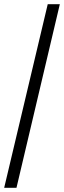

<svg xmlns="http://www.w3.org/2000/svg" viewBox="-20 -780 307 921"><path d="M0 121H59L267 -760H209Z"/></svg>

Font: Noto Serif Tamil SemiCondensed Medium
Style: Regular
Weight: 500
Width: 4
Designer: Indian Type Foundry, Tom Grace, and the Monotype Design Team
Foundry: Monotype Imaging Inc.
Version: Version 2.004